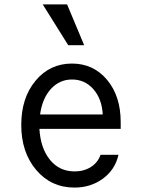

<svg xmlns="http://www.w3.org/2000/svg" viewBox="-20 -837 640 867"><path d="M161 -320H444Q440 -391 401.5 -434.5Q363 -478 305 -478Q249 -478 210 -435.5Q171 -393 161 -320ZM525 -286V-255H158Q163 -168 205.5 -115.5Q248 -63 317 -63Q359 -63 390.5 -83Q422 -103 434 -138H515Q500 -71 445 -30.5Q390 10 316 10Q211 10 143.5 -69.5Q76 -149 76 -273Q76 -395 140.5 -472.5Q205 -550 305 -550Q402 -550 463.5 -476.5Q525 -403 525 -286ZM283 -817 360 -633H288L173 -817Z"/></svg>

Font: CommitMono
Style: 450Regular
Weight: 450
Designer: Eigil Nikolajsen
Foundry: Eigil Nikolajsen
Version: Version 1.002